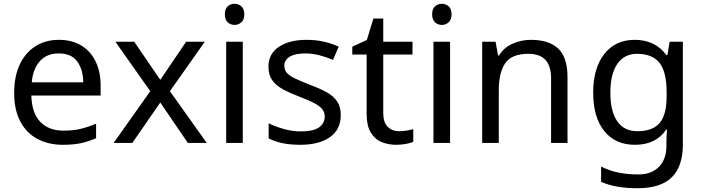

<svg xmlns="http://www.w3.org/2000/svg" viewBox="-20 -757 3722 1017"><path d="M292 -546Q361 -546 410.5 -516Q460 -486 486.5 -431.5Q513 -377 513 -304V-251H146Q148 -160 192.5 -112.5Q237 -65 317 -65Q368 -65 407.5 -74.5Q447 -84 489 -102V-25Q448 -7 408 1.5Q368 10 313 10Q237 10 178.5 -21Q120 -52 87.5 -113.5Q55 -175 55 -264Q55 -352 84.5 -415Q114 -478 167.5 -512Q221 -546 292 -546ZM291 -474Q228 -474 191.5 -433.5Q155 -393 148 -321H421Q420 -389 389 -431.5Q358 -474 291 -474Z M776 -274 591 -536H691L829 -334L966 -536H1065L880 -274L1075 0H975L829 -214L681 0H582Z M1223 -737Q1243 -737 1258.5 -723.5Q1274 -710 1274 -681Q1274 -653 1258.5 -639Q1243 -625 1223 -625Q1201 -625 1186 -639Q1171 -653 1171 -681Q1171 -710 1186 -723.5Q1201 -737 1223 -737ZM1266 -536V0H1178V-536Z M1785 -148Q1785 -70 1727 -30Q1669 10 1571 10Q1515 10 1474.5 1Q1434 -8 1403 -24V-104Q1435 -88 1480.5 -74.5Q1526 -61 1573 -61Q1640 -61 1670 -82.5Q1700 -104 1700 -140Q1700 -160 1689 -176Q1678 -192 1649.5 -208Q1621 -224 1568 -244Q1516 -264 1479 -284Q1442 -304 1422 -332Q1402 -360 1402 -404Q1402 -472 1457.5 -509Q1513 -546 1603 -546Q1652 -546 1694.5 -536.5Q1737 -527 1774 -510L1744 -440Q1710 -454 1673 -464Q1636 -474 1597 -474Q1543 -474 1514.5 -456.5Q1486 -439 1486 -409Q1486 -387 1499 -371.5Q1512 -356 1542.5 -341.5Q1573 -327 1624 -307Q1675 -288 1711 -268Q1747 -248 1766 -219.5Q1785 -191 1785 -148Z M2094 -62Q2114 -62 2135 -65.5Q2156 -69 2169 -73V-6Q2155 1 2129 5.5Q2103 10 2079 10Q2037 10 2001.5 -4.5Q1966 -19 1944 -55Q1922 -91 1922 -156V-468H1846V-510L1923 -545L1958 -659H2010V-536H2165V-468H2010V-158Q2010 -109 2033.5 -85.5Q2057 -62 2094 -62Z M2321 -737Q2341 -737 2356.5 -723.5Q2372 -710 2372 -681Q2372 -653 2356.5 -639Q2341 -625 2321 -625Q2299 -625 2284 -639Q2269 -653 2269 -681Q2269 -710 2284 -723.5Q2299 -737 2321 -737ZM2364 -536V0H2276V-536Z M2792 -546Q2888 -546 2937 -499.5Q2986 -453 2986 -349V0H2899V-343Q2899 -472 2779 -472Q2690 -472 2656 -422Q2622 -372 2622 -278V0H2534V-536H2605L2618 -463H2623Q2649 -505 2695 -525.5Q2741 -546 2792 -546Z M3342 -546Q3395 -546 3437.5 -526Q3480 -506 3510 -465H3515L3527 -536H3597V9Q3597 124 3538.5 182Q3480 240 3357 240Q3239 240 3164 206V125Q3243 167 3362 167Q3431 167 3470.5 126.5Q3510 86 3510 16V-5Q3510 -17 3511 -39.5Q3512 -62 3513 -71H3509Q3455 10 3343 10Q3239 10 3180.5 -63Q3122 -136 3122 -267Q3122 -395 3180.5 -470.5Q3239 -546 3342 -546ZM3354 -472Q3287 -472 3250 -418.5Q3213 -365 3213 -266Q3213 -167 3249.5 -114.5Q3286 -62 3356 -62Q3437 -62 3474 -105.5Q3511 -149 3511 -246V-267Q3511 -377 3473 -424.5Q3435 -472 3354 -472Z"/></svg>

Font: Noto Sans Rejang
Style: Regular
Weight: 400
Designer: Monotype Design Team
Foundry: Monotype Imaging Inc.
Version: Version 2.001; ttfautohint (v1.8.4.7-5d5b)